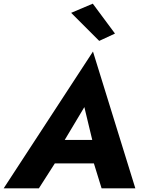

<svg xmlns="http://www.w3.org/2000/svg" viewBox="-52 -1027 784 1047"><path d="M336 -957 489 -804 575 -844 454 -1007ZM502 0H686L455 -746L-32 0H160L247 -136H460ZM408 -443 451 -264H301Z"/></svg>

Font: Jost*
Style: Bold Italic
Weight: 700
Italic angle: -10°
Version: Version 3.7